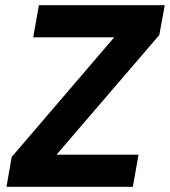

<svg xmlns="http://www.w3.org/2000/svg" viewBox="-20 -720 655 740"><path d="M5 0 25 -115 420 -576H108L130 -700H615L594 -585L198 -124H514L492 0Z"/></svg>

Font: DM Sans 18pt Black
Style: Italic
Weight: 900
Italic angle: -10°
Designer: Colophon Foundry, Jonny Pinhorn
Foundry: Colophon Foundry
Version: Version 4.004;gftools[0.9.30]